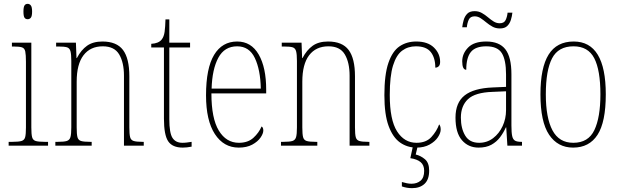

<svg xmlns="http://www.w3.org/2000/svg" viewBox="-20 -758 3225 999"><path d="M124 -658Q113 -658 107.5 -666Q102 -674 102 -698Q102 -721 107.5 -729.5Q113 -738 124 -738Q134 -738 140.5 -729.5Q147 -721 147 -698Q147 -674 140.5 -666Q134 -658 124 -658ZM25 0V-20H45Q77 -20 92 -24.5Q107 -29 111 -44.5Q115 -60 115 -95V-437Q115 -473 111.5 -490Q108 -507 94.5 -511.5Q81 -516 51 -516H42V-536H143V-95Q143 -60 147 -44.5Q151 -29 165.5 -24.5Q180 -20 212 -20H230V0Z M268 0V-20H281Q313 -20 327.5 -24.5Q342 -29 346.5 -44.5Q351 -60 351 -95V-441Q351 -476 346.5 -492Q342 -508 328 -512Q314 -516 284 -516H272V-536H375L378 -456H380Q402 -498 433 -520Q464 -542 513 -542Q587 -542 620 -498Q653 -454 653 -361V-95Q653 -60 657 -44.5Q661 -29 675.5 -24.5Q690 -20 721 -20H728V0H625V-364Q625 -433 600 -475Q575 -517 515 -517Q450 -517 414.5 -470.5Q379 -424 379 -333V-95Q379 -60 383 -44.5Q387 -29 401.5 -24.5Q416 -20 448 -20H457V0Z M931 10Q877 10 855 -23Q833 -56 833 -141V-511H767V-530Q805 -532 821 -552Q833 -567 836.5 -592.5Q840 -618 841 -657H861V-536H969V-511H861V-138Q861 -66 877.5 -40.5Q894 -15 929 -15Q942 -15 952.5 -16.5Q963 -18 977 -20V5Q952 10 931 10Z M1222 10Q1144 10 1098 -60.5Q1052 -131 1052 -262Q1052 -403 1094 -472.5Q1136 -542 1214 -542Q1287 -542 1326 -474.5Q1365 -407 1365 -291V-272H1080Q1080 -142 1118.5 -78.5Q1157 -15 1223 -15Q1270 -15 1298.5 -41Q1327 -67 1341 -100Q1350 -95 1350 -79Q1350 -63 1335.5 -42Q1321 -21 1292.5 -5.5Q1264 10 1222 10ZM1337 -297Q1335 -395 1306 -456Q1277 -517 1214 -517Q1148 -517 1116 -457.5Q1084 -398 1081 -297Z M1442 0V-20H1455Q1487 -20 1501.5 -24.5Q1516 -29 1520.5 -44.5Q1525 -60 1525 -95V-441Q1525 -476 1520.5 -492Q1516 -508 1502 -512Q1488 -516 1458 -516H1446V-536H1549L1552 -456H1554Q1576 -498 1607 -520Q1638 -542 1687 -542Q1761 -542 1794 -498Q1827 -454 1827 -361V-95Q1827 -60 1831 -44.5Q1835 -29 1849.5 -24.5Q1864 -20 1895 -20H1902V0H1799V-364Q1799 -433 1774 -475Q1749 -517 1689 -517Q1624 -517 1588.5 -470.5Q1553 -424 1553 -333V-95Q1553 -60 1557 -44.5Q1561 -29 1575.5 -24.5Q1590 -20 1622 -20H1631V0Z M2147 10Q2099 10 2061.5 -16.5Q2024 -43 2002 -102.5Q1980 -162 1980 -263Q1980 -370 2001 -431Q2022 -492 2059 -517Q2096 -542 2146 -542Q2206 -542 2238 -510.5Q2270 -479 2270 -436Q2270 -420 2262.5 -413Q2255 -406 2245 -406Q2245 -457 2221.5 -487Q2198 -517 2144 -517Q2103 -517 2072.5 -494.5Q2042 -472 2025 -417Q2008 -362 2008 -264Q2008 -134 2046 -74.5Q2084 -15 2147 -15Q2197 -15 2224.5 -45Q2252 -75 2265 -111Q2273 -102 2273 -84Q2273 -66 2258.5 -44Q2244 -22 2215.5 -6Q2187 10 2147 10ZM2124 221Q2097 221 2071 212V189Q2085 193 2097 195.5Q2109 198 2121 198Q2150 198 2168.5 182Q2187 166 2187 131Q2187 101 2168.5 85.5Q2150 70 2115 65L2131 -9H2156L2143 46Q2169 52 2191 70.5Q2213 89 2213 130Q2213 176 2189 198.5Q2165 221 2124 221Z M2470 10Q2417 10 2383.5 -28.5Q2350 -67 2350 -146Q2350 -224 2397.5 -261.5Q2445 -299 2544 -303L2613 -306V-371Q2613 -446 2591 -481.5Q2569 -517 2510 -517Q2454 -517 2430 -487.5Q2406 -458 2406 -395Q2385 -395 2385 -439Q2385 -479 2415.5 -510.5Q2446 -542 2510 -542Q2578 -542 2609.5 -501.5Q2641 -461 2641 -372V-105Q2641 -68 2645 -50Q2649 -32 2660 -26Q2671 -20 2692 -20H2696V0H2620L2614 -95H2612Q2600 -68 2582 -44Q2564 -20 2537 -5Q2510 10 2470 10ZM2473 -15Q2514 -15 2545.5 -39Q2577 -63 2595 -101.5Q2613 -140 2613 -185V-283L2543 -280Q2452 -277 2415 -242Q2378 -207 2378 -146Q2378 -90 2400.5 -52.5Q2423 -15 2473 -15ZM2581 -610Q2559 -610 2542 -619.5Q2525 -629 2510 -641.5Q2495 -654 2480.5 -663.5Q2466 -673 2450 -673Q2427 -673 2419 -655.5Q2411 -638 2409 -616H2385Q2387 -634 2392.5 -653.5Q2398 -673 2411 -686.5Q2424 -700 2450 -700Q2470 -700 2487 -690.5Q2504 -681 2518.5 -668.5Q2533 -656 2548 -646.5Q2563 -637 2580 -637Q2603 -637 2611 -654Q2619 -671 2621 -692H2646Q2644 -673 2638 -654Q2632 -635 2619 -622.5Q2606 -610 2581 -610Z M2962 10Q2882 10 2837 -57Q2792 -124 2792 -267Q2792 -406 2834.5 -474Q2877 -542 2965 -542Q3132 -542 3132 -267Q3132 -123 3089 -56.5Q3046 10 2962 10ZM2963 -15Q3041 -15 3072.5 -81Q3104 -147 3104 -267Q3104 -393 3072 -455Q3040 -517 2964 -517Q2885 -517 2852.5 -454.5Q2820 -392 2820 -267Q2820 -145 2854.5 -80Q2889 -15 2963 -15Z"/></svg>

Font: Noto Serif Ethiopic Condensed Thin
Style: Regular
Weight: 100
Width: 3
Designer: Monotype Design Team
Foundry: Monotype Imaging Inc.
Version: Version 2.102; ttfautohint (v1.8.4.7-5d5b)